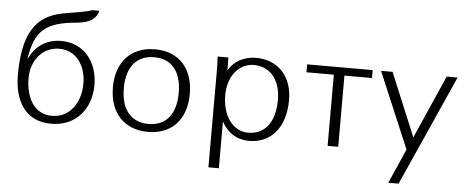

<svg xmlns="http://www.w3.org/2000/svg" viewBox="-56 -866 2950 1209"><g transform="rotate(5 1418.5 -261.0)"><path d="M119 -263C119 -370 188 -462 296 -462C406 -462 466 -367 466 -256C466 -142 403 -37 286 -37C171 -37 119 -140 119 -263ZM50 -276C50 -114 120 13 285 13C449 13 536 -111 536 -253C536 -402 446 -512 304 -512C217 -512 144 -469 104 -383L102 -384C129 -560 194 -618 389 -635C485 -643 516 -681 526 -722H478C461 -713 421 -706 319 -689C162 -664 50 -583 50 -276Z M653 -250C653 -89 746 11 897 11C1048 11 1139 -89 1139 -250C1139 -411 1048 -511 897 -511C746 -511 653 -411 653 -250ZM722 -250C722 -388 788 -461 896 -461C1005 -461 1069 -387 1069 -250C1069 -112 1004 -39 896 -39C788 -39 722 -112 722 -250Z M1362 -262C1362 -391 1439 -467 1525 -467C1623 -467 1695 -394 1695 -262C1695 -114 1628 -39 1525 -39C1430 -39 1362 -131 1362 -262ZM1362 -95C1400 -25 1460 12 1536 12C1672 12 1765 -89 1765 -266C1765 -421 1669 -513 1535 -513C1462 -513 1397 -479 1362 -419V-421C1362 -437 1362 -487 1361 -500H1293C1295 -474 1296 -447 1296 -421V200H1362Z M2032 0H2099V-450H2273V-500H1859V-450H2032Z M2399 -500H2326L2529 -20L2433 198H2498L2810 -500H2741L2565 -100Z"/></g></svg>

Font: Perun Light
Style: Regular
Weight: 300
Foundry: Copyright (c) Stefan Peev, Context Ltd, 2016
Version: Version 1.089